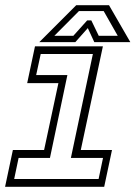

<svg xmlns="http://www.w3.org/2000/svg" viewBox="-20 -718 536 738"><path d="M-0.5 0 29.5 -141.5H149.5L204.5 -398.5H84.5L114.5 -540H375.5L290.5 -141.5H410.5L380.5 0ZM34.5 -30H359L376 -111H252.5L337 -510.5H136.5L119 -429.5H239L172 -111H51.5ZM273 -698H399L481 -556H342.5L317.5 -610L269.5 -556H131ZM283.5 -675.5 189 -580.5H262L315 -639.5H331L359.5 -580.5H432.5L378.5 -675.5Z"/></svg>

Font: Tourney Light
Style: Italic
Weight: 300
Italic angle: -12°
Version: Version 1.015